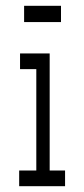

<svg xmlns="http://www.w3.org/2000/svg" viewBox="-20 -641 290 661"><path d="M46 0V-54H105V-403H49V-457H151V-54H204V0ZM63 -565V-621H190V-565Z"/></svg>

Font: Inconsolata UltraCondensed
Style: Regular
Weight: 400
Width: 1
Monospace: yes
Designer: Raph Levien, Cyreal, Brenton Simpson
Foundry: Raph Levien, Cyreal, Google
Version: Version 3.000; ttfautohint (v1.8.2.53-6de2)